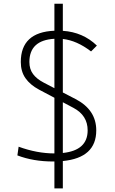

<svg xmlns="http://www.w3.org/2000/svg" viewBox="-20 -870 626 1046"><path d="M276.4 156.2V9.8Q272.9 9.8 269 9.8Q161.6 9.8 74.7 -23.4L81.5 -70.8Q181.6 -34.2 276.4 -34.2V-337.4L193.4 -381.3Q144 -407.7 118.7 -444.1Q93.3 -480.5 93.3 -532.2Q93.3 -694.8 276.4 -702.6V-849.6H322.3V-702.1Q432.1 -694.8 507.8 -621.6L476.1 -589.8Q398.4 -649.4 322.3 -657.7V-366.2L391.1 -330.6Q504.4 -272 504.4 -159.7Q504.4 -10.3 322.3 7.3V156.2ZM322.3 -36.6Q457.5 -50.8 457.5 -159.7Q457.5 -241.2 380.4 -282.2L322.3 -313ZM276.4 -389.6V-658.7Q140.1 -650.9 140.1 -532.2Q140.1 -493.7 159.7 -467Q179.2 -440.4 217.3 -420.4Z"/></svg>

Font: Cascadia Mono ExtraLight
Style: Regular
Weight: 200
Monospace: yes
Designer: Aaron Bell
Foundry: Saja Typeworks
Version: Version 2404.023; ttfautohint (v1.8.4)